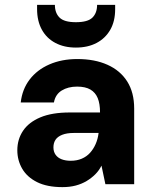

<svg xmlns="http://www.w3.org/2000/svg" viewBox="-20 -755 629 787"><path d="M236 12Q173 12 132 -8.5Q91 -29 71 -63.5Q51 -98 51 -139Q51 -184 74.5 -219Q98 -254 145.5 -274Q193 -294 266 -294H390Q390 -330 380.5 -353Q371 -376 350.5 -388Q330 -400 296 -400Q259 -400 233 -384Q207 -368 201 -335H65Q71 -389 101.5 -429Q132 -469 182.5 -491Q233 -513 297 -513Q368 -513 420.5 -489.5Q473 -466 501.5 -421Q530 -376 530 -310V0H412L396 -76Q386 -56 370.5 -40.5Q355 -25 335 -13Q315 -1 290.5 5.5Q266 12 236 12ZM270 -96Q295 -96 315 -104.5Q335 -113 349 -128.5Q363 -144 372 -164.5Q381 -185 384 -209V-210H282Q254 -210 235 -202.5Q216 -195 207.5 -182Q199 -169 199 -151Q199 -133 208 -120.5Q217 -108 233 -102Q249 -96 270 -96ZM291 -560Q243 -560 207 -579Q171 -598 151.5 -633.5Q132 -669 132 -718V-735H205Q205 -702 224 -683Q243 -664 291 -664Q340 -664 359 -683Q378 -702 378 -735H452V-717Q452 -668 432 -633Q412 -598 376 -579Q340 -560 291 -560Z"/></svg>

Font: DM Sans 17pt ExtraBold
Style: Regular
Weight: 800
Version: Version 4.004;gftools[0.9.30]